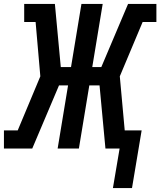

<svg xmlns="http://www.w3.org/2000/svg" viewBox="-28 -755 815 976"><path d="M546 201 580 0H508L478 -321H426L373 0H265L318 -321H272L136 0H-8V-92H62L177 -367L153 -643H95V-735H251Q259 -655 266 -574.5Q273 -494 281 -414H333L386 -735H494L441 -414H487L623 -735H767V-643H697L581 -367L606 -92H692L643 201Z"/></svg>

Font: Iosevka Etoile Semibold
Style: Italic
Weight: 600
Italic angle: -9°
Designer: Belleve Invis
Foundry: Belleve Invis
Version: Version 22.1.2; ttfautohint (v1.8.4)